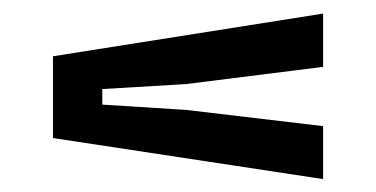

<svg xmlns="http://www.w3.org/2000/svg" viewBox="-20 -526 568 290"><path d="M468 -255.5 60 -317.5V-441L468 -505.5V-425L261 -399L134.5 -391.5V-368L261 -360L468 -335.5Z"/></svg>

Font: Big Shoulders Stencil Text Thin SemiBold
Style: Regular
Weight: 600
Version: Version 2.001